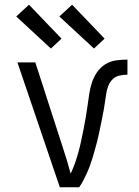

<svg xmlns="http://www.w3.org/2000/svg" viewBox="-20 -795 590 815"><path d="M316 0H234L54 -530H130L244 -177Q254 -147 263 -117.5Q272 -88 280 -58Q291 -81 299 -104.5Q307 -128 313.5 -151.5Q320 -175 325 -199.5Q330 -224 335 -248Q340 -272 344 -296.5Q348 -321 351.5 -345.5Q355 -370 358.5 -394.5Q362 -419 369.5 -442.5Q377 -466 391 -487Q405 -508 426 -521.5Q447 -535 471.5 -538.5Q496 -542 521 -542V-478Q504 -478 486.5 -474Q469 -470 457 -457.5Q445 -445 439 -428.5Q433 -412 430.5 -395Q428 -378 425.5 -361Q423 -344 420 -327Q417 -310 413.5 -293Q410 -276 406.5 -259Q403 -242 399.5 -225Q396 -208 391.5 -191.5Q387 -175 382.5 -158.5Q378 -142 373 -125.5Q368 -109 362 -92.5Q356 -76 349 -60.5Q342 -45 334 -29.5Q326 -14 316 0ZM379 -589 232 -725 286 -775 424 -631ZM196 -589 49 -725 103 -775 241 -631Z"/></svg>

Font: Lode
Style: Regular
Weight: 400
Monospace: yes
Designer: Belleve Invis
Foundry: Belleve Invis
Version: Version 29.2.0; ttfautohint (v1.8.3)